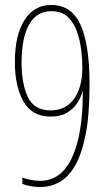

<svg xmlns="http://www.w3.org/2000/svg" viewBox="-20 -744 434 774"><path d="M341 -403Q341 -283 325.5 -203.5Q310 -124 283 -77Q256 -30 220 -10Q184 10 142 10Q123 10 103 6.5Q83 3 70 -3V-28Q84 -23 103.5 -19Q123 -15 142 -15Q226 -15 270 -108Q314 -201 314 -376H313Q309 -359 295 -334.5Q281 -310 254 -292Q227 -274 184 -274Q109 -274 74.5 -335Q40 -396 40 -493Q40 -603 79 -663.5Q118 -724 186 -724Q268 -724 304.5 -644.5Q341 -565 341 -403ZM188 -699Q128 -699 97.5 -645.5Q67 -592 67 -491Q67 -406 92.5 -352.5Q118 -299 184 -299Q245 -299 278.5 -345.5Q312 -392 312 -473Q312 -503 307.5 -541.5Q303 -580 290.5 -616Q278 -652 253.5 -675.5Q229 -699 188 -699Z"/></svg>

Font: Noto Sans ExtraCondensed Thin
Style: Regular
Weight: 100
Width: 2
Designer: Monotype Design Team
Foundry: Monotype Imaging Inc.
Version: Version 2.013; ttfautohint (v1.8.4.7-5d5b)